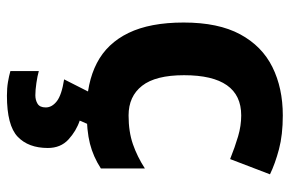

<svg xmlns="http://www.w3.org/2000/svg" viewBox="-161 -435 836 554"><g transform="rotate(90 257.0 -158.0)"><path d="M300 10Q219 10 162 -19.5Q105 -49 75 -111Q45 -173 45 -270Q45 -370 79 -433Q113 -496 173.5 -526Q234 -556 313 -556Q369 -556 410.5 -545Q452 -534 483 -519L439 -404Q404 -418 373.5 -427Q343 -436 313 -436Q197 -436 197 -271Q197 -189 227.5 -150Q258 -111 313 -111Q360 -111 396 -123.5Q432 -136 466 -158V-31Q432 -9 394.5 0.5Q357 10 300 10ZM407 122Q407 178 374.5 209Q342 240 256 240Q234 240 216.5 237Q199 234 185 230V148Q199 152 219.5 155Q240 158 255 158Q269 158 279.5 151.5Q290 145 290 128Q290 110 272 96Q254 82 209 75L247 0H341L328 30Q358 40 382.5 62.5Q407 85 407 122Z"/></g></svg>

Font: Noto Sans Sora Sompeng
Style: Bold
Weight: 700
Designer: Monotype Design Team. David Williams.
Foundry: Monotype Imaging Inc.
Version: Version 2.101